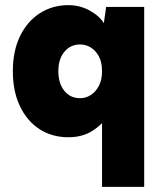

<svg xmlns="http://www.w3.org/2000/svg" viewBox="-20 -527 630 747"><path d="M401 -78Q380 -44 340.5 -18.5Q301 7 246 7Q183 7 134.5 -24Q86 -55 58 -113Q30 -171 30 -250Q30 -329 58 -386.5Q86 -444 135 -475.5Q184 -507 246 -507Q290 -507 328 -486.5Q366 -466 384 -437L393 -500H541V200H377V-78ZM207 -250Q207 -203 230 -174Q253 -145 292 -145Q314 -145 333.5 -157.5Q353 -170 365 -193.5Q377 -217 377 -250Q377 -284 365 -307Q353 -330 333.5 -342Q314 -354 292 -354Q254 -354 230.5 -325.5Q207 -297 207 -250Z"/></svg>

Font: Albert Sans Black
Style: Regular
Weight: 900
Designer: Andreas Rasmussen
Foundry: a.Foundry
Version: Version 1.025